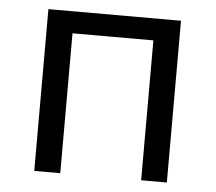

<svg xmlns="http://www.w3.org/2000/svg" viewBox="-43 -556 677 603"><g transform="rotate(5 295.5 -255.0)"><path d="M86 0V-510H504V0H423V-441H168V0Z"/></g></svg>

Font: Saira
Style: Regular
Weight: 400
Designer: Hector Gatti with collaboration of the Omnibus-Type team
Foundry: Omnibus-Type
Version: Version 1.100; ttfautohint (v1.8.3)